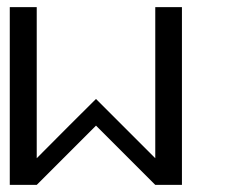

<svg xmlns="http://www.w3.org/2000/svg" viewBox="-20 -520 707 540"><path d="M416.7 -75V-500H491.7V0H416.7L250 -166.7L83.3 0H7.5V-500H83.3V-75Q182.5 -175 250 -241.7Z"/></svg>

Font: 0xA000-Mono
Style: Mono
Weight: 400
Version: Version 0.1